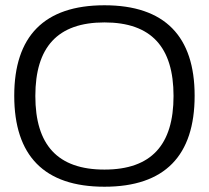

<svg xmlns="http://www.w3.org/2000/svg" viewBox="-20 -699 792 728"><path d="M376 9C147 9 34 -109 34 -336C34 -561 147 -679 376 -679C605 -679 718 -561 718 -336C718 -109 605 9 376 9ZM114 -335C114 -150 198 -56 376 -56C554 -56 638 -150 638 -335C638 -520 554 -614 376 -614C198 -614 114 -520 114 -335Z"/></svg>

Font: LT Wave Light
Style: Regular
Weight: 300
Designer: Daniel Lyons
Version: Version 2.5 (Glyphs App)